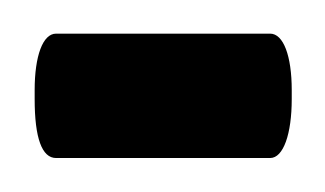

<svg xmlns="http://www.w3.org/2000/svg" viewBox="-35 -93 191 113"><path d="M-2 -73.2C-9.8 -73.2 -14.6 -60.1 -14.6 -40V-34.7C-14.6 -11.7 -10.3 0 -2 0H124C131.8 0 136.7 -14.2 136.7 -34.7V-40C136.7 -60.1 131.8 -73.2 124 -73.2Z"/></svg>

Font: Shabnam Light
Style: Regular
Weight: 300
Foundry: DejaVu fonts team - Redesigned by Saber Rastikerdar - Based on Vazir font
Version: Version 5.0.1